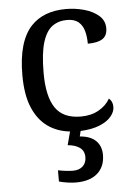

<svg xmlns="http://www.w3.org/2000/svg" viewBox="-55 -588 602 869"><g transform="rotate(-5 246.0 -153.0)"><path d="M254.9 240.2Q239.3 240.2 218 237.3Q196.8 234.4 178.2 229V178.2Q219.2 186 246.1 186Q274.4 186 290.8 170.7Q307.1 155.3 307.1 129.9Q307.1 100.6 286.1 85.9Q265.1 71.3 231.9 68.8L248 7.8Q190.4 2 147.2 -28.8Q104 -59.6 79.6 -117.4Q55.2 -175.3 55.2 -265.1Q55.2 -417.5 118.7 -485.8Q175.3 -545.9 277.8 -545.9Q319.3 -545.9 359.4 -534.9Q399.4 -523.9 425.8 -501.2Q452.1 -478.5 452.1 -443.8Q452.1 -409.7 429.7 -395.3Q407.2 -380.9 362.8 -380.9Q362.8 -412.6 355.7 -438.7Q348.6 -464.8 330.1 -480.5Q311.5 -496.1 277.8 -496.1Q239.3 -496.1 211.2 -475.8Q183.1 -455.6 167.5 -405.5Q151.9 -355.5 151.9 -266.1Q151.9 -159.7 187.3 -107.4Q222.7 -55.2 303.2 -55.2Q349.6 -55.2 384 -74.5Q418.5 -93.8 436 -125Q453.1 -111.8 453.1 -85.9Q453.1 -64 435.5 -42.7Q418 -21.5 383.1 -7.1Q348.1 7.3 295.9 9.8L290 34.2Q338.9 38.1 363 62.3Q387.2 86.4 387.2 126Q387.2 179.2 353 209.7Q318.8 240.2 254.9 240.2Z"/></g></svg>

Font: Satisar Sharada
Style: Regular
Weight: 400
Designer: Vinodh Rajan & Sunil Mahnoori
Version: 2.2